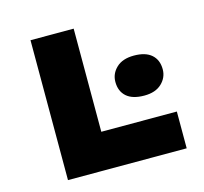

<svg xmlns="http://www.w3.org/2000/svg" viewBox="-102 -814 986 928"><g transform="rotate(-15 391.5 -350.0)"><path d="M127 0V-700H343V-184H721V0ZM590 -299Q531 -299 501 -325.5Q471 -352 471 -399Q471 -440 502 -469.5Q533 -499 590 -499Q648 -499 678 -472.5Q708 -446 708 -399Q708 -358 677 -328.5Q646 -299 590 -299Z"/></g></svg>

Font: Lexend Giga Black
Style: Regular
Weight: 900
Designer: Bonnie Shaver-Troup, Thomas Jockin
Foundry: Lexend
Version: Version 1.007